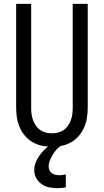

<svg xmlns="http://www.w3.org/2000/svg" viewBox="-20 -755 540 998"><path d="M250 8Q224 8 198 2.5Q172 -3 149.5 -16Q127 -29 110 -49Q93 -69 82.5 -93Q72 -117 68 -143Q64 -169 64 -195V-735H142V-195Q142 -179 144 -162.5Q146 -146 151.5 -131Q157 -116 166 -102.5Q175 -89 188.5 -79.5Q202 -70 218 -66Q234 -62 250 -62Q266 -62 282 -66Q298 -70 311.5 -79.5Q325 -89 334 -102.5Q343 -116 348.5 -131Q354 -146 356 -162.5Q358 -179 358 -195V-735H436V-195Q436 -169 432 -143Q428 -117 417.5 -93Q407 -69 390 -49Q373 -29 350.5 -16Q328 -3 302 2.5Q276 8 250 8ZM277 223Q255 223 234 218.5Q213 214 195.5 201.5Q178 189 168 169.5Q158 150 158 129Q158 108 166.5 87.5Q175 67 188 49.5Q201 32 217 17.5Q233 3 252 -8H300V0Q286 9 274.5 21.5Q263 34 254.5 48.5Q246 63 239.5 78.5Q233 94 233 111Q233 121 237.5 130.5Q242 140 250 145.5Q258 151 268.5 153.5Q279 156 289 156Q297 156 305.5 154.5Q314 153 322 152V219Q311 221 299.5 222Q288 223 277 223Z"/></svg>

Font: Iosevka Fuck
Style: Regular
Weight: 400
Monospace: yes
Designer: Belleve Invis
Foundry: Belleve Invis
Version: Version 28.0.7; ttfautohint (v1.8.3)